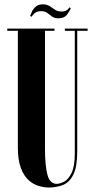

<svg xmlns="http://www.w3.org/2000/svg" viewBox="-20 -828 428 860"><path d="M199 12Q178.5 12 154.5 5.2Q130.5 -1.5 109 -20.2Q87.5 -39 73.8 -74.5Q60 -110 60 -167.5V-690H12.5V-700H224V-690H181.5V-163Q181.5 -88 192.2 -46.2Q203 -4.5 234 -4.5Q248 -4.5 267 -14.2Q286 -24 300.5 -53.2Q315 -82.5 315 -141V-690H270.5V-700H372.5V-690H326V-150.5Q326 -81 308.5 -46Q291 -11 262 0.5Q233 12 199 12ZM241.5 -746Q223.5 -746 213 -754Q202.5 -762 192 -770Q181.5 -778 163.5 -778Q144.5 -778 134 -767.8Q123.5 -757.5 122 -753L115 -756.5Q117.5 -764 123.2 -776.2Q129 -788.5 140.5 -798.5Q152 -808.5 171.5 -808.5Q190 -808.5 202.5 -800.5Q215 -792.5 226.5 -784.5Q238 -776.5 254.5 -776.5Q272 -776.5 280.5 -783.2Q289 -790 290.5 -795L297 -791.5Q294 -781.5 281.2 -763.8Q268.5 -746 241.5 -746Z"/></svg>

Font: Imbue 100pt
Style: Bold
Weight: 700
Designer: Tyler Finck
Foundry: Etcetera Type Company
Version: Version 1.102; ttfautohint (v1.8.3)